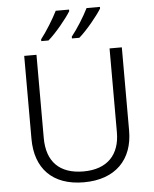

<svg xmlns="http://www.w3.org/2000/svg" viewBox="-62 -998 849 1060"><g transform="rotate(-5 362.5 -468.5)"><path d="M532 -938V-947H458C436 -902 394 -835 363 -797V-787H404C448 -825 508 -899 532 -938ZM361 -938V-947H287C265 -902 223 -835 193 -797V-787H233C277 -825 337 -899 361 -938ZM633 -252V-714H565V-249C565 -127 497 -50 363 -50C230 -50 160 -122 160 -253V-714H92V-254C92 -90 186 10 360 10C537 10 633 -94 633 -252Z"/></g></svg>

Font: Noto Sans Syriac Light
Style: Regular
Weight: 300
Designer: Patrick Giasson and the Monotype Design Team
Foundry: Monotype Imaging Inc.
Version: Version 3.000